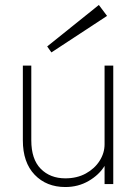

<svg xmlns="http://www.w3.org/2000/svg" viewBox="-20 -742 557 773"><path d="M243 11Q167 11 119.5 -38.5Q72 -88 72 -177V-478H106V-177Q106 -101 144 -62.5Q182 -24 243 -24Q290 -24 325.5 -43.5Q361 -63 381 -94.5Q401 -126 401 -161V-478H436V-1H401V-74Q379 -38 337 -13.5Q295 11 243 11ZM187 -531 170 -555 378 -722 411 -678Z"/></svg>

Font: Zen Kaku Gothic Antique Light
Style: Regular
Weight: 300
Designer: Yoshimichi Ohira
Foundry: Positype
Version: Version 1.001